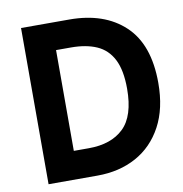

<svg xmlns="http://www.w3.org/2000/svg" viewBox="-81 -804 840 880"><g transform="rotate(-10 339.0 -363.5)"><path d="M74.5 0V-727H299Q461.5 -727 556 -638.2Q650.5 -549.5 650.5 -370.5Q650.5 -251.5 606 -168.8Q561.5 -86 483 -43Q404.5 0 302 0ZM284.5 -599.5H215V-130.5H285Q389 -130.5 447 -186Q505 -241.5 505 -369Q505 -455 479.2 -505.5Q453.5 -556 404.2 -577.8Q355 -599.5 284.5 -599.5Z"/></g></svg>

Font: Spline Sans SemiBold
Style: Regular
Weight: 600
Designer: Eben Sorkin, Mirko Velimirovic
Foundry: Sorkin Type
Version: Version 1.000; ttfautohint (v1.8.3)